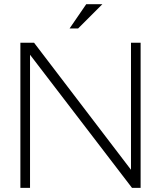

<svg xmlns="http://www.w3.org/2000/svg" viewBox="-20 -904 775 924"><path d="M78.1 0V-698.2H144L610.4 -86.9V-698.2H656.7V0H615.2L124.5 -640.6V0ZM395 -883.8H472.7L356 -767.1H314.9Z"/></svg>

Font: Voltera Light
Style: Light
Weight: 300
Designer: Bernd Montag
Version: Version 1.301